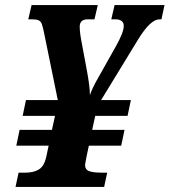

<svg xmlns="http://www.w3.org/2000/svg" viewBox="-20 -734 666 754"><path d="M53 -56H80Q112 -56 132.5 -68.5Q153 -81 161 -115L171 -162H44L57 -224H184L196 -279H69L82 -341H207L153 -605Q148 -629 144.5 -639Q141 -649 133 -653.5Q125 -658 107 -658H91L104 -714H364L351 -658H324Q293 -658 293 -629Q293 -605 302 -560L319 -469Q334 -390 333 -360Q342 -388 367 -431L435 -552Q466 -607 466 -632Q466 -645 457.5 -651.5Q449 -658 435 -658H417L430 -714H626L614 -658H606Q571 -658 523 -580L377 -341H494L481 -279H354L342 -224H469L456 -162H329L320 -120Q314 -90 314 -87Q314 -68 330 -62Q346 -56 379 -56H401L389 0H41Z"/></svg>

Font: Noto Serif NarrowExtraBold
Style: Italic
Weight: 800
Width: 4
Italic angle: -12°
Designer: Monotype Design Team
Foundry: Monotype Imaging Inc.
Version: Version 1.001